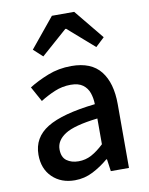

<svg xmlns="http://www.w3.org/2000/svg" viewBox="-92 -901 760 981"><g transform="rotate(-10 287.5 -410.0)"><path d="M216.8 14.2Q145.5 14.2 100.3 -29.5Q55.2 -73.2 55.2 -146Q55.2 -235.4 133.8 -283.7Q212.4 -332 383.8 -351.1Q383.3 -382.3 374 -409.4Q364.7 -436.5 342 -453.4Q319.3 -470.2 278.8 -470.2Q235.4 -470.2 195.3 -453.4Q155.3 -436.5 120.1 -414.1L77.1 -492.2Q119.6 -519 176.3 -541.5Q232.9 -564 298.8 -564Q401.9 -564 450.4 -502.7Q499 -441.4 499 -331.1V0H404.8L396 -63H392.1Q354.5 -30.8 310.5 -8.3Q266.6 14.2 216.8 14.2ZM252 -78.1Q288.1 -78.1 319.1 -94.7Q350.1 -111.3 383.8 -143.1V-276.9Q261.7 -262.7 213.9 -231.7Q166 -200.7 166 -154.8Q166 -113.8 190.7 -95.9Q215.3 -78.1 252 -78.1ZM120.1 -680.2 246.1 -834H361.8L487.8 -680.2L441.9 -637.2L306.2 -755.9H301.8L167 -637.2Z"/></g></svg>

Font: Source Han Sans CN Medium
Style: Regular
Weight: 500
Designer: Ryoko NISHIZUKA  (kana, bopomofo & ideographs); Paul D. Hunt (Latin, Greek & Cyrillic); Sandoll Communications , Soo-you
Foundry: Adobe
Version: Version 2.004;hotconv 1.0.118;makeotfexe 2.5.65603